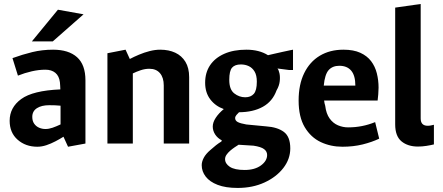

<svg xmlns="http://www.w3.org/2000/svg" viewBox="-20 -711 2193 951"><path d="M165.1 15.8Q106.7 15.8 67.3 -19Q27.8 -53.7 27.8 -112.8Q27.8 -178.7 85.1 -220.5Q142.4 -262.4 278.9 -268.2Q278.4 -277.3 278.1 -286.1Q277.8 -294.9 276.8 -303.4Q273 -334.5 254.2 -350.2Q235.4 -365.8 204.9 -365.8Q172.6 -365.8 137.4 -357.8Q102.2 -349.8 68.8 -336.4L41.8 -423.1Q91.1 -441.1 140 -453Q188.9 -464.9 243.2 -464.9Q320 -464.9 361.6 -427.7Q403.2 -390.5 403.2 -313V0L317 15.8L294.4 -33.8Q276.9 -22.7 254.7 -11.1Q232.6 0.5 209.7 8.2Q186.7 15.8 165.1 15.8ZM205.2 -72Q222 -72 240.5 -78.4Q258.9 -84.8 279.9 -94.7V-187.5Q266.9 -188.9 252.8 -189.4Q238.7 -189.9 223.7 -189.9Q185.6 -189.9 162.7 -175.1Q139.9 -160.3 139.9 -132.1Q139.9 -111.6 149.4 -98.2Q158.8 -84.8 173.8 -78.4Q188.7 -72 205.2 -72ZM137.8 -505.9 266.8 -662.9 393.9 -640.1 241.3 -505.9Z M512.1 0V-447.3L601.9 -464.9L623 -418.8Q643.6 -429.8 669 -440.4Q694.4 -451.1 721.4 -458Q748.4 -464.9 773.8 -464.9Q815.7 -464.9 847.9 -450Q880 -435.1 898.5 -404.8Q916.9 -374.5 916.9 -329V0H791.1V-287.9Q791.1 -326.4 772.5 -348.4Q753.9 -370.4 719.7 -370.4Q698.4 -370.4 677 -363.2Q655.5 -356 637.9 -347.3V0Z M1157.3 219.9Q1097.5 219.9 1058 204.6Q1018.4 189.3 998.8 163.6Q979.1 137.9 979.1 107.1Q979.1 89.9 989.2 70.6Q999.3 51.3 1022.2 31.8Q1037.2 18.4 1050.1 8.2Q1063 -1.9 1076.5 -10L1078.7 -15.8Q1057.7 -26.6 1045.7 -45Q1033.8 -63.5 1033.8 -84Q1033.8 -104.9 1048.5 -127.4Q1063.2 -149.9 1088.4 -170.8Q1047.3 -185.2 1021.7 -218.6Q996.1 -252.1 996.1 -301.3Q996.1 -351.3 1020.4 -387.7Q1044.8 -424.1 1090.7 -444.5Q1136.6 -464.9 1200.1 -464.9Q1263.9 -464.9 1307.4 -437.6Q1319.1 -440.2 1339.5 -445Q1360 -449.8 1380.8 -454.3Q1401.6 -458.9 1416.2 -461.9Q1430.8 -464.9 1431.3 -464.9V-364.2H1412.3L1354.4 -371.7Q1360.5 -365 1364.2 -347.9Q1368 -330.7 1365.5 -308.4Q1363.1 -286 1349.8 -263.3Q1330.1 -209 1282.3 -182.3Q1234.5 -155.5 1163.9 -155Q1157.3 -148.9 1151 -141.3Q1144.7 -133.7 1144.7 -126.1Q1144.7 -113.4 1157.6 -106.5Q1170.5 -99.6 1200.1 -94.5L1298.1 -85.1Q1353.9 -81.4 1385.8 -57.8Q1417.8 -34.2 1417.8 24.1Q1417.8 76.7 1383.4 121.2Q1349 165.7 1290.2 192.8Q1231.4 219.9 1157.3 219.9ZM1191.7 130.9Q1241.8 130.9 1272.4 108.5Q1303.1 86 1303.1 56.7Q1303.1 39 1288 27.6Q1272.9 16.2 1236 10.6L1161.8 5.9Q1153.1 11.3 1142.1 18.7Q1131 26.2 1119.9 35.7Q1108.9 45.3 1101.8 55.7Q1094.8 66.2 1094.8 77.1Q1094.8 99.6 1118.4 115.3Q1142.1 130.9 1191.7 130.9ZM1194.7 -229.2Q1222.3 -229.2 1237.2 -246.2Q1252.1 -263.2 1252.1 -306.3Q1252.1 -338.2 1241 -356.6Q1229.9 -375.1 1212.2 -383.4Q1194.5 -391.8 1173.1 -391.8Q1143.2 -391.8 1129.4 -375.8Q1115.6 -359.9 1115.6 -315.3Q1115.6 -267.7 1140.2 -248.5Q1164.7 -229.2 1194.7 -229.2Z M1675.9 15.8Q1617.9 15.8 1568.7 -7.3Q1519.5 -30.5 1489.3 -81.2Q1459.1 -132 1459.1 -212.9Q1459.1 -292.3 1486.7 -348.7Q1514.3 -405.1 1564.1 -435Q1614 -464.9 1680.9 -464.9Q1731 -464.9 1764.6 -449.6Q1798.2 -434.3 1818.1 -408.1Q1838 -381.9 1846.5 -347.9Q1855.1 -313.8 1855.1 -276.8Q1855.1 -261.8 1853.5 -243.1Q1851.9 -224.3 1850.4 -213.1H1585.4Q1586 -206.1 1587.4 -199.9Q1588.7 -193.7 1590.8 -187.3Q1595.6 -147.7 1612.7 -124.1Q1629.8 -100.5 1654.1 -90.3Q1678.5 -80.1 1704 -80.1Q1740.3 -80.1 1773.2 -86.7Q1806.1 -93.2 1838.1 -106.2L1858.2 -24.2Q1822.2 -7 1776.2 4.4Q1730.1 15.8 1675.9 15.8ZM1583.6 -286.9H1740.1Q1740.1 -336.8 1719.6 -361Q1699.1 -385.2 1660.9 -385.2Q1627.2 -385.2 1608 -364Q1588.9 -342.7 1583.6 -286.9Z M2050.1 14.9Q1999.9 14.9 1968.6 -10.9Q1937.4 -36.7 1937.4 -95V-673.3L2063.7 -691.3V-124.2Q2063.7 -106 2072.5 -97Q2081.4 -88.1 2097.9 -88.1Q2106.7 -88.1 2114.2 -89.6Q2121.8 -91 2129.2 -93V4.3Q2112.8 8.3 2091.9 11.6Q2071 14.9 2050.1 14.9Z"/></svg>

Font: Ancizar Sans Thin
Style: Regular
Weight: 100
Designer: Cesar Puertas, Viviana Monsalve, Julian Moncada, Julian Prieto, Jose Castro, Mariel Hernandez, Felipe Aragon, Sara Alarc
Version: Version 8.100